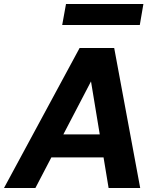

<svg xmlns="http://www.w3.org/2000/svg" viewBox="-44 -940 788 960"><path d="M-24 0 354 -700H527L657 0H499L411 -533L133 0ZM111 -153 170 -268H543L561 -153ZM267 -815 286 -920H673L655 -815Z"/></svg>

Font: DM Sans 12pt Black
Style: Italic
Weight: 900
Italic angle: -10°
Version: Version 4.004;gftools[0.9.30]